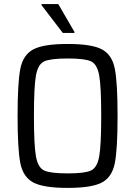

<svg xmlns="http://www.w3.org/2000/svg" viewBox="-20 -911 661 939"><path d="M66 0ZM66 -344Q66 -507 79.5 -575Q93 -643 143 -669.5Q193 -696 311 -696Q429 -696 478.5 -669.5Q528 -643 541.5 -575Q555 -507 555 -344Q555 -181 541.5 -113Q528 -45 478.5 -18.5Q429 8 311 8Q193 8 143 -18.5Q93 -45 79.5 -113Q66 -181 66 -344ZM475 -344Q475 -489 465 -543Q455 -597 425 -611Q395 -625 311 -625Q227 -625 196.5 -611Q166 -597 156 -543Q146 -489 146 -344Q146 -199 156 -145Q166 -91 196.5 -77Q227 -63 311 -63Q395 -63 425 -77Q455 -91 465 -145Q475 -199 475 -344ZM287 -750 183 -886V-891H265L344 -755V-750Z"/></svg>

Font: Assailand
Style: Regular
Weight: 400
Designer: Hector Gatti with collaboration of the Omnibus-Type team
Foundry: Omnibus-Type
Version: Version 0.072;October 19, 2019;FontCreator 12.0.0.2547 64-bi